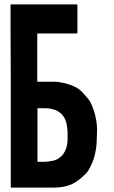

<svg xmlns="http://www.w3.org/2000/svg" viewBox="-20 -860 520 878"><path d="M423.8 -261.7Q422.9 -244.1 421.9 -207Q420.9 -190.4 418 -173.8Q415 -156.2 410.2 -138.7Q406.2 -125 398.4 -108.4Q390.6 -90.8 381.8 -77.1Q374 -65.4 349.6 -44.9Q326.2 -25.4 303.7 -15.6Q290 -9.8 269.5 -5.9Q248 -2 228.5 -2Q164.1 -2 34.2 -2Q31.2 -2 30.3 -2.9Q29.3 -4.9 29.3 -6.8Q29.3 -93.8 29.3 -266.6Q29.3 -337.9 29.3 -480.5Q28.3 -557.6 28.3 -711.9Q28.3 -752.9 28.3 -835Q28.3 -836.9 28.3 -838.9Q29.3 -839.8 30.3 -839.8Q130.9 -839.8 332 -839.8Q333 -839.8 333 -838.9Q334 -836.9 334 -835Q334 -793.9 334 -711.9Q334 -710 333 -708Q333 -707 332 -707Q271.5 -707 150.4 -707Q150.4 -633.8 150.4 -486.3Q176.8 -486.3 228.5 -486.3Q248 -486.3 271.5 -480.5Q295.9 -474.6 309.6 -468.8Q339.8 -457 357.4 -437.5Q375 -418 383.8 -407.2Q394.5 -393.6 400.4 -377.9Q406.2 -363.3 411.1 -348.6Q417 -328.1 420.9 -304.7Q423.8 -285.2 423.8 -268.6Q423.8 -265.6 423.8 -261.7ZM289.1 -249Q289.1 -263.7 287.1 -275.4Q286.1 -288.1 283.2 -298.8Q280.3 -310.5 275.4 -319.3Q270.5 -328.1 264.6 -335Q257.8 -342.8 250 -347.7Q242.2 -353.5 232.4 -357.4Q222.7 -360.4 210 -363.3Q197.3 -365.2 181.6 -365.2Q171.9 -365.2 151.4 -365.2Q151.4 -332 151.4 -266.6Q151.4 -217.8 151.4 -120.1Q152.3 -120.1 155.3 -120.1Q164.1 -120.1 181.6 -120.1Q194.3 -120.1 205.1 -122.1Q216.8 -124 226.6 -126Q236.3 -128.9 245.1 -133.8Q252.9 -138.7 259.8 -144.5Q266.6 -151.4 271.5 -159.2Q277.3 -168 281.2 -177.7Q285.2 -188.5 287.1 -200.2Q289.1 -212.9 289.1 -226.6Q289.1 -234.4 289.1 -249Z"/></svg>

Font: Typeface
Style: Regular
Weight: 400
Version: Version 1.0